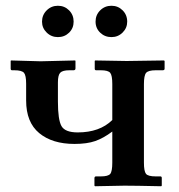

<svg xmlns="http://www.w3.org/2000/svg" viewBox="-20 -646 621 667"><path d="M421.9 -570.8Q421.9 -548.8 406 -533Q390.1 -517.1 367.2 -517.1Q344.2 -517.1 328.1 -532.5Q312 -547.9 312 -571Q312 -594.2 328.1 -610.1Q344.2 -626 367.2 -626Q390.1 -626 406 -610.1Q421.9 -594.2 421.9 -570.8ZM126 -570.8Q126 -593.8 142.1 -609.9Q158.2 -626 181.2 -626Q204.1 -626 220 -610.1Q235.8 -594.2 235.8 -571Q235.8 -547.9 220 -532.5Q204.1 -517.1 181.2 -517.1Q158.2 -517.1 142.1 -533Q126 -548.8 126 -570.8ZM370.1 -354Q370.1 -383.8 363 -392.8Q356 -401.9 330.1 -401.9H314Q309.1 -401.9 309.1 -407.2V-434.1L310.1 -436L419.9 -434.1L549.8 -436L551.8 -434.1V-407.2Q551.8 -402.3 545.9 -401.9H521Q495.1 -401.9 487.5 -392.8Q480 -383.8 480 -354V-81.1Q480 -51.3 487.1 -42.2Q494.1 -33.2 521 -33.2H537.1Q542 -33.2 542 -27.8V-1L540 1Q449.2 -1 412.1 -1L310.1 1L308.1 -1V-26.9Q308.1 -32.7 313 -33.2H330.1Q356 -33.2 363 -42Q370.1 -50.8 370.1 -81.1V-189Q339.4 -166 310.8 -156Q282.2 -146 238.8 -146Q161.6 -146 116.2 -183.6Q70.8 -221.2 70.8 -296.9V-355Q70.8 -383.8 63.5 -392.8Q56.2 -401.9 29.8 -401.9H22Q17.1 -401.9 17.1 -407.2V-434.1L18.1 -436L121.1 -433.1L241.2 -436L242.2 -434.1V-408.2Q242.2 -402.3 235.8 -401.9H221.2Q197.3 -401.9 189.2 -393.3Q181.2 -384.8 181.2 -359.9V-293Q181.2 -230 193.6 -208Q206.1 -186 250 -186Q326.2 -186 370.1 -229Z"/></svg>

Font: Linux Libertine
Style: Bold
Weight: 700
Designer: Philipp H. Poll
Foundry: Philipp H. Poll
Version: Version 5.0.3